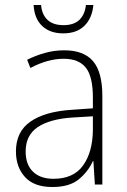

<svg xmlns="http://www.w3.org/2000/svg" viewBox="-20 -741 508 771"><path d="M238 -539Q316 -539 353.5 -495.5Q391 -452 391 -355V0H361L355 -94H353Q334 -52 296.5 -21Q259 10 190 10Q117 10 80.5 -30Q44 -70 44 -133Q44 -212 102 -252.5Q160 -293 267 -300L353 -306V-349Q353 -434 324.5 -469.5Q296 -505 236 -505Q204 -505 171 -496Q138 -487 102 -468L89 -501Q123 -518 160.5 -528.5Q198 -539 238 -539ZM270 -269Q180 -263 131.5 -230.5Q83 -198 83 -133Q83 -80 112.5 -51.5Q142 -23 195 -23Q275 -23 313.5 -76.5Q352 -130 353 -219V-274ZM355 -721Q350 -668 319 -637.5Q288 -607 234 -607Q181 -607 149.5 -636.5Q118 -666 115 -721H145Q148 -683 170.5 -661.5Q193 -640 235 -640Q277 -640 299 -661.5Q321 -683 325 -721Z"/></svg>

Font: Noto Sans Lao Looped SemiCondensed ExtraLight
Style: Regular
Weight: 200
Width: 4
Designer: Mark Frömberg, Ben Mitchell
Foundry: The Fontpad Ltd
Version: Version 1.002; ttfautohint (v1.8.4.7-5d5b)